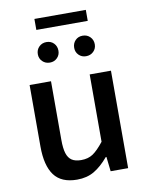

<svg xmlns="http://www.w3.org/2000/svg" viewBox="-90 -873 733 950"><g transform="rotate(-10 276.5 -398.0)"><path d="M149.4 -752.4V-807.6H407.7V-752.4ZM239.3 -632.3Q239.3 -610.8 224.6 -596.2Q210 -581.5 188 -581.5Q165.5 -581.5 150.6 -596.2Q135.7 -610.8 135.7 -632.3Q135.7 -654.8 150.6 -669.7Q165.5 -684.6 188 -684.6Q210.4 -684.6 224.9 -669.7Q239.3 -654.8 239.3 -632.3ZM421.9 -632.3Q421.9 -610.8 407 -596.2Q392.1 -581.5 369.6 -581.5Q347.7 -581.5 333 -596.2Q318.4 -610.8 318.4 -632.3Q318.4 -654.8 332.8 -669.7Q347.2 -684.6 369.6 -684.6Q392.1 -684.6 407 -669.7Q421.9 -654.8 421.9 -632.3ZM256.8 -79.6Q291.5 -79.6 315.7 -95.7Q339.8 -111.8 371.1 -151.4V-489.7H478V0H390.1L381.8 -73.2H378.4Q342.8 -30.8 306.2 -9.3Q269.5 12.2 220.2 12.2Q141.1 12.2 105.2 -36.4Q69.3 -85 69.3 -180.7V-489.7H176.8V-194.8Q176.8 -152.3 184.6 -127.4Q192.4 -102.5 209.7 -91.1Q227.1 -79.6 256.8 -79.6Z"/></g></svg>

Font: Varta
Style: Bold
Weight: 700
Designer: Joana Correia, Viktoriya Grabowska, Eben Sorkin
Foundry: Sorkin Type
Version: Version 1.002; ttfautohint (v1.3) -l 8 -r 24 -G 200 -x 12 -H